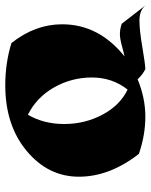

<svg xmlns="http://www.w3.org/2000/svg" viewBox="60 -624 586 747"><g transform="rotate(-90 353.5 -250.0)"><path d="M129 -3Q40 -117 40 -236.5Q40 -356 140 -439.5Q240 -523 396 -523Q482 -523 560 -499Q633 -407 633 -302Q633 -159 508 -59Q519 -61 548 -69Q577 -77 595.5 -77Q614 -77 635 -70L707 23Q687 -1 648.5 -1Q610 -1 546 10Q482 21 459 22Q439 13 419 -8Q346 22 274 22Q202 22 129 -3ZM281 -435Q245 -373 245 -293.5Q245 -214 281 -145.5Q317 -77 379 -47Q426 -107 426 -186Q426 -265 387.5 -333Q349 -401 281 -435Z"/></g></svg>

Font: Ruslan Display
Style: Regular
Weight: 400
Version: Version 1.000